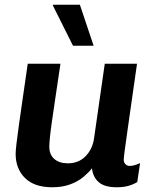

<svg xmlns="http://www.w3.org/2000/svg" viewBox="-20 -780 640 810"><path d="M200 10Q125 10 85.5 -29Q46 -68 46 -131Q46 -144 49.5 -174Q53 -204 59.5 -250.5Q66 -297 75.5 -362.5Q85 -428 97 -511H235Q223 -430 214 -369.5Q205 -309 199 -267Q193 -225 190.5 -199.5Q188 -174 188 -161Q188 -128 209 -109.5Q230 -91 267 -91Q312 -91 341.5 -121.5Q371 -152 377 -198L422 -511H558Q548 -440 538 -371Q528 -302 520 -245Q512 -188 507 -151.5Q502 -115 502 -107Q502 -94 509.5 -87Q517 -80 527 -80Q546 -80 571 -92L559 -12Q543 -2 522 4Q501 10 472 10Q421 10 396.5 -11.5Q372 -33 368 -70Q355 -53 332.5 -34Q310 -15 277 -2.5Q244 10 200 10ZM288 -587 203 -757 205 -760H317L375 -587Z"/></svg>

Font: Chivo Mono SemiBold
Style: Italic
Weight: 600
Italic angle: -8.05°
Monospace: yes
Version: Version 1.008